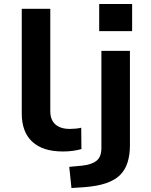

<svg xmlns="http://www.w3.org/2000/svg" viewBox="-20 -749 756 962"><path d="M295 10Q194 10 141.5 -39Q89 -88 89 -180V-705H232V-191Q232 -163 243 -143.5Q254 -124 276 -113.5Q298 -103 329 -103Q343 -103 359 -104.5Q375 -106 387 -109L388 -2Q366 4 343.5 7Q321 10 295 10ZM477 -593V-729H642V-593ZM338 193 327 87 391 81Q439 76 463.5 56.5Q488 37 488 -6V-494H631V-20Q631 26 619.5 63.5Q608 101 582.5 127Q557 153 512.5 168.5Q468 184 401 189Z"/></svg>

Font: Nunito Sans 10pt Expanded
Style: Bold
Weight: 700
Width: 7
Designer: Vernon Adams
Foundry: Vernon Adams
Version: Version 3.101;gftools[0.9.27]